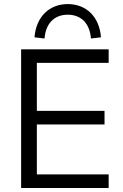

<svg xmlns="http://www.w3.org/2000/svg" viewBox="-20 -937 612 957"><path d="M85.3 0H521.6V-67.6H163.7V-316.7H501V-384.3H163.7V-623.5H521.6V-691.2H85.3ZM152 -751 202 -745.1C207.8 -820.6 251 -863.7 317.6 -863.7C384.3 -863.7 427.5 -820.6 433.3 -745.1L483.3 -751C475.5 -853.9 409.8 -916.7 317.6 -916.7C226.5 -916.7 159.8 -853.9 152 -751Z"/></svg>

Font: LL Pando Sans
Style: Regular
Weight: 400
Designer: Joshua Smith
Foundry: Joshua Smith
Version: Version 1.000;Glyphs 3.2.1 (3258)